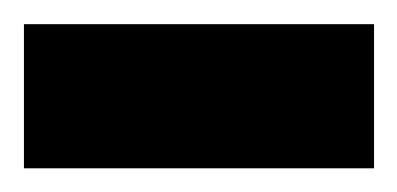

<svg xmlns="http://www.w3.org/2000/svg" viewBox="-30 -142 335 162"><path d="M-9.8 -121.6H285.6V0H-9.8Z"/></svg>

Font: Vazirmatn UI SemiBold
Style: Regular
Weight: 600
Designer: Saber Rastikerdar
Foundry: Saber Rastikerdar
Version: Version 33.003